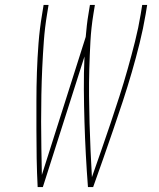

<svg xmlns="http://www.w3.org/2000/svg" viewBox="-20 -755 640 775"><path d="M132 0Q129 -58 128 -115.5Q127 -173 127 -231Q127 -289 127 -347Q127 -405 129 -463.5Q131 -522 135.5 -580.5Q140 -639 150 -698L156 -735H176L170 -698Q161 -644 157 -589.5Q153 -535 150.5 -480.5Q148 -426 147 -372Q146 -318 146 -264Q146 -210 147 -156Q148 -102 149 -49L326 -606Q328 -629 330.5 -652Q333 -675 337 -698L343 -735H363L357 -698Q348 -643 345 -587.5Q342 -532 340.5 -477Q339 -422 339.5 -367Q340 -312 341.5 -257.5Q343 -203 345.5 -148.5Q348 -94 351 -40Q370 -94 389 -148.5Q408 -203 426.5 -258Q445 -313 462.5 -367.5Q480 -422 495.5 -477Q511 -532 525 -587.5Q539 -643 548 -698L554 -735H574L568 -698Q558 -639 543.5 -580.5Q529 -522 512 -463.5Q495 -405 476 -347Q457 -289 437 -231Q417 -173 397 -115.5Q377 -58 356 0H335Q330 -65 326.5 -130.5Q323 -196 321 -262Q319 -328 318.5 -394Q318 -460 321 -527L153 0Z"/></svg>

Font: Iosevka Thin Extended
Style: Italic
Weight: 100
Width: 7
Italic angle: -9°
Monospace: yes
Designer: Belleve Invis
Foundry: Belleve Invis
Version: Version 32.5.0; ttfautohint (v1.8.4)